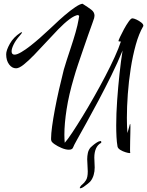

<svg xmlns="http://www.w3.org/2000/svg" viewBox="-20 -793 786 1026"><path d="M672 25Q666 25 651 20.5Q636 16 623 8Q610 0 608 -10Q604 -33 602.5 -61.5Q601 -90 601 -123Q601 -185 606 -256Q611 -327 618.5 -397Q626 -467 635 -523Q609 -459 575 -390Q541 -321 506.5 -256Q472 -191 442 -137Q412 -83 392.5 -48Q373 -13 371 -6Q367 7 348 7Q331 7 309.5 -2Q288 -11 271.5 -22.5Q255 -34 254 -42Q253 -44 253 -47.5Q253 -51 253 -55Q253 -78 258.5 -118.5Q264 -159 273.5 -209.5Q283 -260 295.5 -315Q308 -370 321 -421Q326 -439 336.5 -471.5Q347 -504 360 -543Q373 -582 384 -620.5Q395 -659 400 -689Q403 -707 403 -707Q403 -709 401.5 -709Q400 -709 398 -713Q379 -711 351 -690Q323 -669 291.5 -636.5Q260 -604 227 -568Q194 -532 163 -500Q132 -468 107 -448Q82 -428 66 -428Q44 -428 28.5 -449Q13 -470 13 -503Q13 -524 32.5 -559Q52 -594 89 -618Q94 -621 96 -621Q98 -621 98 -620Q98 -617 86 -603Q64 -578 53 -555.5Q42 -533 42 -519Q42 -501 58 -501Q71 -501 94 -514.5Q117 -528 143 -548.5Q169 -569 194.5 -591.5Q220 -614 239 -632Q258 -650 266 -657Q296 -686 326.5 -712Q357 -738 382.5 -755Q408 -772 421 -773Q451 -754 468 -741Q485 -728 485 -709Q485 -704 483 -696Q482 -691 473 -667Q464 -643 451.5 -607Q439 -571 425 -530.5Q411 -490 397.5 -450Q384 -410 375 -378Q348 -287 336 -209.5Q324 -132 324 -73Q324 -62 324.5 -51Q325 -40 326 -30Q342 -48 366.5 -85Q391 -122 421 -171Q451 -220 482.5 -275.5Q514 -331 542.5 -385.5Q571 -440 593 -488.5Q615 -537 626 -571Q613 -571 613 -574Q613 -577 621.5 -595.5Q630 -614 642.5 -637Q655 -660 667.5 -677.5Q680 -695 687 -695Q695 -695 709 -688.5Q723 -682 734.5 -673Q746 -664 746 -656V-654Q722 -613 705.5 -553.5Q689 -494 678.5 -426.5Q668 -359 663 -290.5Q658 -222 658 -163Q658 -118 661 -82Q666 -97 670 -114Q674 -131 675 -131Q677 -131 677 -115Q677 -102 676.5 -81Q676 -60 675.5 -38Q675 -16 675 1Q675 9 675 15.5Q675 22 676 24Q676 25 672 25ZM409 213 406 212Q409 201 419.5 193Q430 185 439.5 170Q449 155 449 123Q449 106 447.5 90Q446 74 446 58Q446 41 449.5 24.5Q453 8 464 -5Q468 -9 477.5 -17Q487 -25 498 -32Q509 -39 516 -39H519Q521 -38 521 -35Q521 -32 521 -30Q502 -20 493 0.5Q484 21 484 49Q484 62 485 75.5Q486 89 486 102Q486 123 480.5 142Q475 161 464 175Q460 180 449 189Q438 198 427 205.5Q416 213 410 213Z"/></svg>

Font: Comforter
Style: Regular
Weight: 400
Designer: Robert E. Leuschke
Foundry: Robert E. Leuschke
Version: Version 1.013; ttfautohint (v1.8.3)